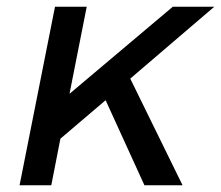

<svg xmlns="http://www.w3.org/2000/svg" viewBox="-20 -549 655 569"><path d="M615 -529 366 -316 521 0H408L293 -252L159 -138L132 0H38L143 -529H237L186 -271L492 -529Z"/></svg>

Font: Gontserrat
Style: Italic
Weight: 400
Italic angle: -11.3°
Designer: Julieta Ulanovsky
Foundry: Julieta Ulanovsky
Version: Version 6.001